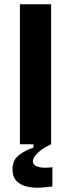

<svg xmlns="http://www.w3.org/2000/svg" viewBox="-20 -680 335 905"><path d="M74 0V-660H221V0ZM227 199Q199 203 166.5 204.5Q134 206 105 199Q76 192 57.5 172.5Q39 153 39 116Q39 74 70 50.5Q101 27 138 16V-7H221V0Q182 18 158.5 40Q135 62 135 79Q135 97 153.5 104Q172 111 194 110.5Q216 110 227 108Z"/></svg>

Font: Bricolage Grotesque 12pt Bricolage Grotesque 10pt Regular
Style: Bold
Weight: 700
Designer: Mathieu Triay
Foundry: Atelier Triay
Version: Version 1.001; ttfautohint (v1.8.4.7-5d5b);gftools[0.9.33.de